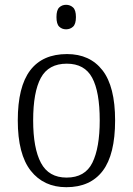

<svg xmlns="http://www.w3.org/2000/svg" viewBox="-20 -769 553 799"><path d="M256 10Q162 10 108 -58.5Q54 -127 54 -268Q54 -408 105.5 -476Q157 -544 259 -544Q354 -544 406.5 -476.5Q459 -409 459 -268Q459 -126 407.5 -58Q356 10 256 10ZM257 -30Q334 -30 364.5 -92Q395 -154 395 -268Q395 -387 363.5 -445.5Q332 -504 258 -504Q182 -504 150 -445Q118 -386 118 -268Q118 -152 150.5 -91Q183 -30 257 -30ZM255 -647Q238 -647 226.5 -658Q215 -669 215 -698Q215 -727 226.5 -738Q238 -749 255 -749Q272 -749 284 -738Q296 -727 296 -698Q296 -669 284 -658Q272 -647 255 -647Z"/></svg>

Font: Noto Serif SemiCondensed Light
Style: Regular
Weight: 300
Width: 4
Designer: Monotype Design Team
Foundry: Monotype Imaging Inc.
Version: Version 2.013